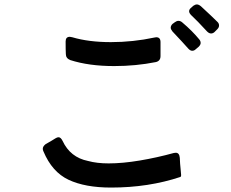

<svg xmlns="http://www.w3.org/2000/svg" viewBox="-20 -852 1040 866"><path d="M932 -701Q923 -701 914 -710Q869 -759 843 -783Q833 -793 833 -801Q833 -810 842 -817L852 -826Q861 -832 868 -832Q876 -832 886 -824Q938 -776 960 -754Q968 -747 968 -737Q968 -728 960 -720L947 -707Q940 -701 932 -701ZM847 -623Q838 -623 829 -633Q808 -657 758 -710Q750 -720 750 -727Q750 -736 758 -744Q768 -752 769 -752Q777 -758 785 -758Q794 -758 802 -751Q847 -713 879 -674Q885 -667 885 -658Q885 -650 876 -641L863 -630Q856 -623 847 -623ZM685 -684Q704 -684 704 -662V-599Q704 -577 683 -572Q593 -554 495 -554Q381 -554 297 -581Q277 -589 277 -608Q276 -626 276 -665Q276 -686 295 -686Q298 -686 306 -684Q380 -662 480 -662Q580 -662 678 -683ZM176 -169Q173 -175 173 -181Q173 -192 186 -202Q218 -220 230 -228Q238 -233 244 -233Q254 -233 262 -217Q297 -142 377 -126Q417 -115 470 -115Q533 -115 610.5 -128Q688 -141 764 -162Q767 -163 773 -163Q789 -163 791 -140Q792 -112 794.5 -90.5Q797 -69 797 -62Q797 -56 794 -54Q650 -6 481 -6Q364 -6 289.5 -41Q215 -76 176 -169Z"/></svg>

Font: Shippori Gochic B2 Bold
Style: Regular
Weight: 700
Designer: FONTDASU
Foundry: FONTDASU / Google Inc. / but / Adobe
Version: Version 1.130